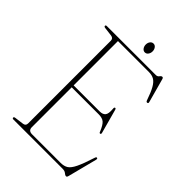

<svg xmlns="http://www.w3.org/2000/svg" viewBox="-242 -906 1017 1017"><g transform="rotate(45 266.5 -397.5)"><path d="M37 -694Q37 -700 45.5 -700H412Q424 -700 430.2 -709Q436.5 -718 443.5 -718Q449.5 -718 452 -708L488.5 -575Q491.5 -565 483.5 -564Q476.5 -563 473.5 -572.5Q458 -618 444 -642.5Q430 -667 414 -676.2Q398 -685.5 375.5 -685.5H143V-353.5H338Q361 -353.5 371 -365.8Q381 -378 378 -412.5Q376.5 -423.5 382 -425Q388 -426.5 390.5 -416L427 -282.5Q429.5 -273 423.5 -272Q417.5 -270.5 415 -279.5Q400.5 -315 386.5 -327Q372.5 -339 345.5 -339H143V-40Q143 -14.5 171 -14.5H384.5Q409 -14.5 425.5 -24.5Q442 -34.5 457.5 -66.2Q473 -98 493.5 -162.5Q496.5 -171 501.5 -170Q508 -169 505.5 -158.5L463.5 5Q461 15.5 455 15.5Q447.5 15.5 439 7.8Q430.5 0 413.5 0H45.5Q37 0 37 -6.5Q37 -12.5 47 -13.5L96 -20Q115 -22 115 -40.5V-660Q115 -678 96 -680.5L47 -686.5Q37 -687.5 37 -694ZM286 -743.5Q274.5 -743.5 267.2 -753.5Q260 -763.5 260 -776.5Q260 -790 267.2 -799.8Q274.5 -809.5 286 -809.5Q297 -809.5 304.2 -799.8Q311.5 -790 311.5 -776.5Q311.5 -763 304.2 -753.2Q297 -743.5 286 -743.5Z"/></g></svg>

Font: Fraunces 144pt Soft Thin
Style: Regular
Weight: 100
Version: Version 1.000;[0bf87f6ff]